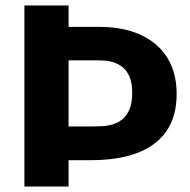

<svg xmlns="http://www.w3.org/2000/svg" viewBox="-20 -680 693 700"><path d="M187 -96V-219H319Q334 -219 353 -220Q372 -221 391 -226.5Q410 -232 426 -245Q442 -258 452 -281Q462 -304 462 -341Q462 -377 452.5 -399.5Q443 -422 427.5 -434.5Q412 -447 395 -452.5Q378 -458 362.5 -459Q347 -460 337 -460H187V-582H345Q407 -582 458.5 -566Q510 -550 547 -519Q584 -488 604 -442.5Q624 -397 624 -337Q624 -257 588 -203.5Q552 -150 482 -123Q412 -96 311 -96ZM69 0V-660H230V0Z"/></svg>

Font: Bricolage Grotesque 96pt ExtraBold ExtraBold
Style: Regular
Weight: 800
Version: Version 1.001;gftools[0.9.33.dev8+g029e19f]